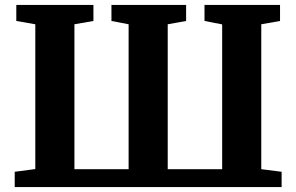

<svg xmlns="http://www.w3.org/2000/svg" viewBox="-20 -763 1208 783"><path d="M40 0V-62.5L124 -73.5V-664L46.5 -677.5V-743H361V-677.5L283.5 -664V-73H504.5V-664L434.5 -677.5V-743H739V-677.5L664 -664V-73H886V-663.5L814 -677.5V-743H1122V-677.5L1045.5 -664V-73L1128.5 -62.5V0Z"/></svg>

Font: Merriweather 20pt ExtraBold
Style: Regular
Weight: 800
Version: Version 2.100